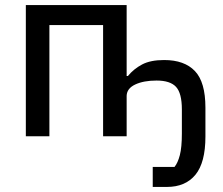

<svg xmlns="http://www.w3.org/2000/svg" viewBox="-20 -538 880 758"><path d="M583 121H669Q682 105 690 74.5Q698 44 698 -11V-106Q698 -170 675 -195Q652 -220 598 -220Q547 -220 514 -204.5Q481 -189 480 -160V0H387V-439H175V0H82V-518H480V-238H485Q508 -266 541 -283.5Q574 -301 628 -301Q708 -301 749.5 -257.5Q791 -214 791 -113V1Q791 104 751.5 152Q712 200 639 200H583Z"/></svg>

Font: IBM Plex Sans Text
Style: Regular
Weight: 450
Designer: Mike Abbink, Paul van der Laan, Pieter van Rosmalen
Foundry: Bold Monday
Version: Version 3.005